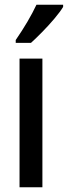

<svg xmlns="http://www.w3.org/2000/svg" viewBox="-20 -786 285 806"><path d="M158 0H62V-540H158ZM245 -757Q233 -737 209 -708.5Q185 -680 158 -652.5Q131 -625 110 -606H46V-618Q101 -698 133 -766H245Z"/></svg>

Font: Noto Sans Lao Looped ExtraCondensed Medium
Style: Regular
Weight: 500
Width: 2
Designer: Mark Frömberg, Ben Mitchell
Foundry: The Fontpad Ltd
Version: Version 1.002; ttfautohint (v1.8.4.7-5d5b)